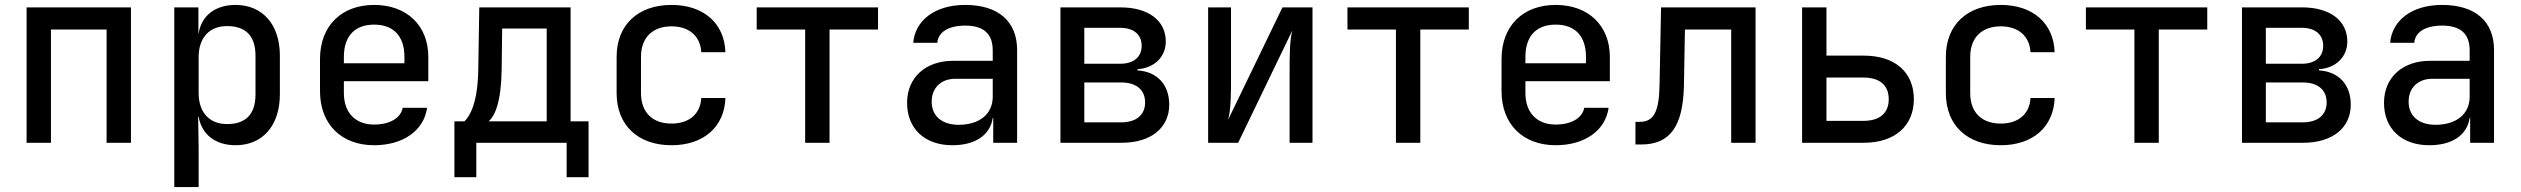

<svg xmlns="http://www.w3.org/2000/svg" viewBox="-20 -580 10240 780"><path d="M88 0H187V-460H413V0H512V-550H88Z M688 180H787V21L785 -106H787C799 -34 855 10 937 10C1047 10 1117 -70 1117 -197V-354C1117 -481 1046 -560 937 -560C854 -560 798 -516 787 -444H786V-550H688ZM902 -76C831 -76 787 -123 787 -202V-348C787 -427 831 -474 902 -474C975 -474 1018 -438 1018 -353V-197C1018 -112 975 -76 902 -76Z M1500 10C1617 10 1702 -49 1715 -142H1616C1608 -100 1563 -74 1500 -74C1424 -74 1377 -122 1377 -202V-250H1720V-349C1720 -476 1633 -560 1500 -560C1368 -560 1280 -476 1280 -340V-210C1280 -74 1368 10 1500 10ZM1377 -349C1377 -433 1421 -480 1500 -480C1579 -480 1623 -433 1623 -349V-323H1377Z M1826 140H1915V0H2282V140H2371V-87H2298V-550H1927L1923 -299C1921 -165 1891 -111 1867 -87H1826ZM1965 -87C1991 -110 2016 -165 2018 -298L2020 -464H2201V-87Z M2708 10C2838 10 2923 -64 2927 -182H2829C2825 -116 2779 -78 2708 -78C2632 -78 2584 -122 2584 -202V-349C2584 -428 2632 -473 2708 -473C2779 -473 2825 -434 2829 -368H2927C2923 -486 2838 -560 2708 -560C2573 -560 2485 -480 2485 -349V-202C2485 -70 2573 10 2708 10Z M3251 0H3350V-460H3547V-550H3054V-460H3251Z M3849 10C3943 10 4003 -32 4013 -101H4015V0H4112V-377C4112 -493 4036 -560 3901 -560C3776 -560 3697 -495 3690 -406H3788C3791 -450 3834 -476 3901 -476C3976 -476 4013 -443 4013 -375V-333H3852C3740 -333 3665 -265 3665 -162C3665 -59 3735 10 3849 10ZM3875 -73C3806 -73 3765 -109 3765 -167C3765 -223 3803 -260 3861 -260H4013V-187C4013 -117 3959 -73 3875 -73Z M4288 0H4537C4655 0 4730 -60 4730 -155C4730 -235 4682 -289 4601 -294V-299C4669 -303 4716 -349 4716 -411C4716 -497 4645 -550 4532 -550H4288ZM4385 -321V-467H4531C4585 -467 4618 -440 4618 -394C4618 -348 4585 -321 4531 -321ZM4385 -83V-245H4535C4596 -245 4632 -215 4632 -164C4632 -113 4596 -83 4535 -83Z M4888 0H5010L5230 -456C5219 -416 5219 -348 5219 -289V0H5312V-550H5190L4969 -93C4981 -135 4981 -203 4981 -262V-550H4888Z M5651 0H5750V-460H5947V-550H5454V-460H5651Z M6300 10C6417 10 6502 -49 6515 -142H6416C6408 -100 6363 -74 6300 -74C6224 -74 6177 -122 6177 -202V-250H6520V-349C6520 -476 6433 -560 6300 -560C6168 -560 6080 -476 6080 -340V-210C6080 -74 6168 10 6300 10ZM6177 -349C6177 -433 6221 -480 6300 -480C6379 -480 6423 -433 6423 -349V-323H6177Z M6624 7H6647C6764 7 6817 -65 6821 -232L6825 -460H7013V0H7112V-550H6728L6722 -237C6720 -124 6698 -85 6641 -85H6624Z M7301 0H7552C7677 0 7755 -68 7755 -177C7755 -287 7678 -354 7552 -354H7400V-550H7301ZM7400 -89V-265H7550C7616 -265 7653 -234 7653 -177C7653 -120 7616 -89 7550 -89Z M8108 10C8238 10 8323 -64 8327 -182H8229C8225 -116 8179 -78 8108 -78C8032 -78 7984 -122 7984 -202V-349C7984 -428 8032 -473 8108 -473C8179 -473 8225 -434 8229 -368H8327C8323 -486 8238 -560 8108 -560C7973 -560 7885 -480 7885 -349V-202C7885 -70 7973 10 8108 10Z M8651 0H8750V-460H8947V-550H8454V-460H8651Z M9088 0H9337C9455 0 9530 -60 9530 -155C9530 -235 9482 -289 9401 -294V-299C9469 -303 9516 -349 9516 -411C9516 -497 9445 -550 9332 -550H9088ZM9185 -321V-467H9331C9385 -467 9418 -440 9418 -394C9418 -348 9385 -321 9331 -321ZM9185 -83V-245H9335C9396 -245 9432 -215 9432 -164C9432 -113 9396 -83 9335 -83Z M9849 10C9943 10 10003 -32 10013 -101H10015V0H10112V-377C10112 -493 10036 -560 9901 -560C9776 -560 9697 -495 9690 -406H9788C9791 -450 9834 -476 9901 -476C9976 -476 10013 -443 10013 -375V-333H9852C9740 -333 9665 -265 9665 -162C9665 -59 9735 10 9849 10ZM9875 -73C9806 -73 9765 -109 9765 -167C9765 -223 9803 -260 9861 -260H10013V-187C10013 -117 9959 -73 9875 -73Z"/></svg>

Font: JetBrains Mono Medium
Style: Regular
Weight: 436
Monospace: yes
Designer: Philipp Nurullin, Konstantin Bulenkov
Foundry: JetBrains
Version: Version 2.305